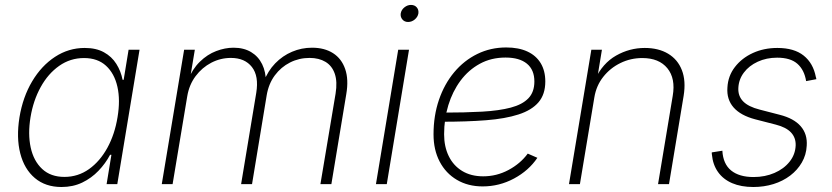

<svg xmlns="http://www.w3.org/2000/svg" viewBox="-20 -748 3378 780"><path d="M230 11.7Q164.6 11.7 121.6 -24.7Q78.6 -61 62.3 -125Q45.9 -189 59.1 -271.5Q72.8 -354 110.6 -417.5Q148.4 -481 203.6 -517.1Q258.8 -553.2 324.2 -553.2Q370.6 -553.2 402.3 -535.6Q434.1 -518.1 452.6 -488.5Q471.2 -459 478 -423.8H482.4L502.4 -545.9H546.9L456.5 0H413.1L432.6 -119.1H427.2Q408.7 -84 380.1 -54.2Q351.6 -24.4 314 -6.3Q276.4 11.7 230 11.7ZM241.7 -29.3Q296.9 -29.3 341.6 -61Q386.2 -92.8 416.3 -147.7Q446.3 -202.6 457.5 -272Q469.2 -341.3 457 -395.5Q444.8 -449.7 410.6 -481Q376.5 -512.2 321.3 -512.2Q265.6 -512.2 220.5 -480.5Q175.3 -448.7 145.3 -394.3Q115.2 -339.8 104 -272Q92.8 -203.6 104.7 -148.7Q116.7 -93.8 151.4 -61.5Q186 -29.3 241.7 -29.3Z M637.2 0 728 -545.9H771.5L750.5 -419.4L742.7 -420.9Q761.7 -467.8 792 -497.3Q822.3 -526.9 858.2 -540.5Q894 -554.2 928.7 -554.2Q970.2 -554.2 999.8 -536.6Q1029.3 -519 1044.9 -487.3Q1060.5 -455.6 1060.5 -412.1L1051.3 -415.5Q1067.9 -459.5 1097.9 -490.5Q1127.9 -521.5 1166.5 -537.8Q1205.1 -554.2 1247.6 -554.2Q1298.3 -554.2 1333 -532Q1367.7 -509.8 1382.3 -467.5Q1397 -425.3 1386.7 -365.2L1326.2 0H1281.7L1343.3 -367.7Q1351.1 -416 1340.1 -448.2Q1329.1 -480.5 1302.5 -496.6Q1275.9 -512.7 1237.8 -512.7Q1194.8 -512.7 1158.2 -494.1Q1121.6 -475.6 1096.4 -441.7Q1071.3 -407.7 1063.5 -361.3L1003.9 0H959.5L1021 -370.6Q1032.2 -439 1003.4 -475.8Q974.6 -512.7 918 -512.7Q876 -512.7 838.4 -493.2Q800.8 -473.6 774.7 -438.7Q748.5 -403.8 740.7 -356.9L681.2 0Z M1507.3 0 1597.7 -545.9H1641.6L1551.3 0ZM1637.7 -658.7Q1623.5 -658.7 1614.7 -668.9Q1606 -679.2 1607.9 -693.4Q1610.4 -708 1622.8 -718Q1635.3 -728 1649.4 -728Q1664.6 -728 1673.1 -718Q1681.6 -708 1679.7 -693.4Q1677.2 -679.2 1665 -668.9Q1652.8 -658.7 1637.7 -658.7Z M1940.9 9.3Q1881.3 9.3 1836.2 -17.3Q1791 -43.9 1766.1 -91.6Q1741.2 -139.2 1741.2 -202.1Q1741.2 -277.8 1763.2 -342.3Q1785.2 -406.7 1825.2 -454.6Q1865.2 -502.4 1919.2 -528.8Q1973.1 -555.2 2036.6 -555.2Q2086.9 -555.2 2122.3 -538.8Q2157.7 -522.5 2176.5 -491.5Q2195.3 -460.4 2195.3 -417Q2195.3 -364.7 2167.7 -332.5Q2140.1 -300.3 2086.4 -283Q2032.7 -265.6 1954.3 -259.5Q1876 -253.4 1774.4 -253.4L1778.3 -290.5Q1868.7 -290.5 1938.2 -294.4Q2007.8 -298.3 2054.9 -310.8Q2102.1 -323.2 2126.5 -348.6Q2150.9 -374 2150.9 -417Q2150.9 -464.4 2120.6 -489.3Q2090.3 -514.2 2033.7 -514.2Q1975.6 -514.2 1929.4 -489Q1883.3 -463.9 1850.8 -420.2Q1818.4 -376.5 1801.3 -320.6Q1784.2 -264.6 1784.2 -202.6Q1784.2 -152.3 1803 -113.8Q1821.8 -75.2 1857.4 -53.5Q1893.1 -31.7 1942.9 -31.7Q1997.6 -31.7 2045.7 -57.4Q2093.8 -83 2124 -124L2163.1 -106.9Q2127.9 -54.7 2068.1 -22.7Q2008.3 9.3 1940.9 9.3Z M2394.5 -352.1 2335.9 0H2291.5L2382.3 -545.9H2425.3L2405.3 -423.8L2397 -424.8Q2428.2 -491.2 2482.9 -522.2Q2537.6 -553.2 2599.1 -553.2Q2655.3 -553.2 2694.3 -529.8Q2733.4 -506.3 2750.2 -462.9Q2767.1 -419.4 2757.3 -358.9L2697.8 0H2653.3L2712.9 -358.4Q2725.1 -429.2 2691.2 -470.7Q2657.2 -512.2 2589.4 -512.2Q2542 -512.2 2500.5 -491.9Q2459 -471.7 2430.7 -435.8Q2402.3 -399.9 2394.5 -352.1Z M3040.5 11.7Q2990.7 11.7 2954.3 -3.9Q2918 -19.5 2897 -49.1Q2876 -78.6 2872.1 -120.1Q2871.6 -124 2871.6 -124.3Q2871.6 -124.5 2871.6 -128.9L2914.6 -135.7Q2917.5 -82 2950.2 -55.4Q2982.9 -28.8 3041.5 -28.8Q3087.9 -28.8 3126.2 -45.4Q3164.6 -62 3187.7 -91.1Q3210.9 -120.1 3212.4 -157.2Q3213.4 -188.5 3193.6 -209.7Q3173.8 -231 3131.8 -241.7L3048.3 -263.2Q2988.8 -278.8 2960.2 -311.5Q2931.6 -344.2 2935.1 -392.1Q2937.5 -439.5 2965.6 -475.8Q2993.7 -512.2 3038.6 -532.7Q3083.5 -553.2 3138.2 -553.2Q3206.1 -553.2 3244.9 -522.2Q3283.7 -491.2 3294.4 -435.1Q3295.4 -432.1 3295.7 -430.9Q3295.9 -429.7 3296.4 -426.3L3254.9 -418.5Q3247.6 -463.9 3219.5 -488.8Q3191.4 -513.7 3137.2 -513.7Q3093.8 -513.7 3058.3 -497.3Q3022.9 -481 3002 -453.1Q2981 -425.3 2979.5 -390.1Q2978 -357.9 2999 -336.2Q3020 -314.5 3066.4 -302.7L3147.5 -281.7Q3205.1 -267.1 3232.9 -235.1Q3260.7 -203.1 3257.3 -155.8Q3255.4 -118.7 3237.5 -87.9Q3219.7 -57.1 3190.2 -34.7Q3160.6 -12.2 3122.1 -0.2Q3083.5 11.7 3040.5 11.7Z"/></svg>

Font: Inter ExtraLight
Style: Italic
Weight: 250
Italic angle: -9.3988°
Designer: Rasmus Andersson
Foundry: rsms
Version: Version 4.001;git-66647c0bb